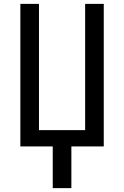

<svg xmlns="http://www.w3.org/2000/svg" viewBox="-20 -755 640 990"><path d="M252 215V0H85V-735H181V-84H419V-735H515V0H348V215Z"/></svg>

Font: Iosevka Fixed Medium Extended
Style: Regular
Weight: 500
Width: 7
Monospace: yes
Designer: Belleve Invis
Foundry: Belleve Invis
Version: Version 24.1.1; ttfautohint (v1.8.4)